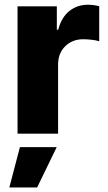

<svg xmlns="http://www.w3.org/2000/svg" viewBox="-20 -573 461 823"><path d="M55.2 0V-545.9H223.6V-445.8H229.5Q244.1 -500 278.1 -526.4Q312 -552.7 356.4 -552.7Q381.3 -552.7 405.3 -546.4V-396Q392.6 -400.4 372.6 -402.6Q352.5 -404.8 336.9 -404.8Q290 -404.8 259.5 -374.8Q229 -344.7 229 -296.4V0ZM20 230.5 65.4 57.6H223.1L139.2 230.5Z"/></svg>

Font: Inter Extra Bold
Style: Regular
Weight: 800
Designer: Rasmus Andersson
Foundry: rsms
Version: Version 4.000;git-3c8e0fc